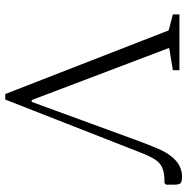

<svg xmlns="http://www.w3.org/2000/svg" viewBox="-11 -699 715 733"><g transform="rotate(90 346.5 -332.5)"><path d="M519 -506Q534 -546 546 -574.5Q558 -603 571 -621Q592 -650 613 -660Q634 -670 653 -670Q674 -670 679.5 -664Q685 -658 685 -641V-609L679 -603H674Q640 -603 620.5 -594.5Q601 -586 588.5 -566Q576 -546 563 -513L360 5H339L96 -619L35 -635V-660H248V-635L164 -621V-618L362 -96H369Z"/></g></svg>

Font: Spectral ExtraLight
Style: Regular
Weight: 275
Designer: Jean-Baptiste Levee
Foundry: Production Type
Version: Version 2.001